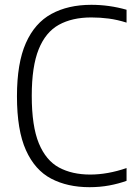

<svg xmlns="http://www.w3.org/2000/svg" viewBox="-20 -769 560 798"><path d="M352 9Q260.5 9 192.8 -26.5Q125 -62 87.8 -144.8Q50.5 -227.5 50.5 -369Q50.5 -506.5 87.5 -590Q124.5 -673.5 193.8 -711.2Q263 -749 359.5 -749Q434 -749 506 -728.5V-675Q468 -687 432.2 -691.8Q396.5 -696.5 359.5 -696.5Q280 -696.5 224.8 -666Q169.5 -635.5 140.8 -564.2Q112 -493 112 -371Q112 -244.5 141.5 -173.2Q171 -102 225.2 -72.8Q279.5 -43.5 355 -43.5Q427 -43.5 506 -70.5V-17.5Q473 -5.5 434 1.8Q395 9 352 9Z"/></svg>

Font: Encode Sans SmCnd Lt
Style: Regular
Weight: 300
Width: 4
Designer: Multiple Designers
Foundry: Impallari Type
Version: Version 3.002; ttfautohint (v1.8.3) -l 8 -r 50 -G 200 -x 14 